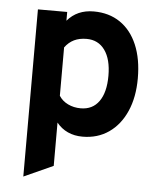

<svg xmlns="http://www.w3.org/2000/svg" viewBox="-52 -568 682 817"><g transform="rotate(5 289.0 -160.0)"><path d="M78 203V-511H203V-473.5Q245 -523 315.5 -523Q381 -523 428.5 -490.8Q476 -458.5 501.5 -398.5Q527 -338.5 527 -255.5Q527 -175 500.5 -114.8Q474 -54.5 426 -21.2Q378 12 314 12Q279 12 251 -0.8Q223 -13.5 203 -38.5V146.5ZM295.5 -107.5Q346.5 -107.5 374 -146.2Q401.5 -185 401.5 -255.5Q401.5 -326 373.5 -365Q345.5 -404 295.5 -404Q265 -404 242.2 -393Q219.5 -382 203 -359.5V-153Q216.5 -131.5 241.2 -119.5Q266 -107.5 295.5 -107.5Z"/></g></svg>

Font: Undotted
Style: Bold
Weight: 700
Designer: Delve Withrington, Dave Bailey, Thomas Jockin
Foundry: Delve Fonts LLC
Version: Version 4.000